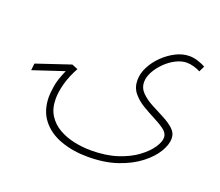

<svg xmlns="http://www.w3.org/2000/svg" viewBox="-111 -626 1112 971"><g transform="rotate(20 445.0 -140.5)"><path d="M443 187Q364 187 298.5 163.5Q233 140 194.5 91Q156 42 156 -33Q156 -50 161.5 -88Q167 -126 192 -182L26 -127L30 -164L212 -225L244 -212Q217 -163 204.5 -117Q192 -71 192 -34Q192 18 214.5 53.5Q237 89 274.5 110.5Q312 132 357.5 141.5Q403 151 448 151Q528 151 589 131Q650 111 691 80.5Q732 50 753 18.5Q774 -13 774 -36Q774 -59 751 -76.5Q728 -94 694.5 -111Q661 -128 627.5 -148Q594 -168 571 -196Q548 -224 548 -264Q548 -300 566.5 -336Q585 -372 616 -402Q647 -432 683 -450Q719 -468 755 -468Q779 -468 804 -459.5Q829 -451 842 -443L827 -412Q814 -420 792.5 -426Q771 -432 754 -432Q726 -432 696 -417Q666 -402 640.5 -377Q615 -352 599 -323Q583 -294 583 -267Q583 -234 606.5 -210.5Q630 -187 664 -169Q698 -151 732 -133.5Q766 -116 789 -95Q812 -74 812 -44Q812 -12 788.5 27.5Q765 67 718 103.5Q671 140 602.5 163.5Q534 187 443 187Z"/></g></svg>

Font: Noto Sans Arabic UI XLt
Style: Regular
Weight: 200
Designer: Monotype Design Team, Nadine Chahine and Nizar Qandah
Foundry: Monotype Imaging Inc.
Version: Version 2.010; ttfautohint (v1.8.4.7-5d5b)